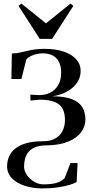

<svg xmlns="http://www.w3.org/2000/svg" viewBox="-20 -793 517 1069"><path d="M215.5 256Q162.5 256 118 241.5Q73.5 227 46.5 199.5Q19.5 172 19.5 133Q19.5 103.5 30.5 78.2Q41.5 53 65.2 34Q89 15 126.8 4.2Q164.5 -6.5 218.5 -6.5Q259 -6.5 286.2 -21.2Q313.5 -36 327.2 -62Q341 -88 341.5 -121.5Q342.5 -158.5 330.2 -184.5Q318 -210.5 287 -224.2Q256 -238 199.5 -238L149.5 -233L149 -266L197.5 -263.5Q230 -263 258 -276.2Q286 -289.5 303.2 -317.8Q320.5 -346 320.5 -390Q320.5 -422.5 309.2 -446.2Q298 -470 275.2 -483Q252.5 -496 218.5 -496Q189.5 -496 162.5 -485.5Q135.5 -475 126.5 -461.5L99 -353H43.5L46 -495Q69 -496 89 -500Q109 -504 129.2 -509Q149.5 -514 173 -517.5Q196.5 -521 226.5 -521Q290 -521 335.2 -505.5Q380.5 -490 404.8 -462.5Q429 -435 429 -399Q429 -368 415.8 -343.8Q402.5 -319.5 380.2 -301.5Q358 -283.5 329.8 -272.2Q301.5 -261 271.5 -257Q340 -256.5 380.2 -241Q420.5 -225.5 438 -196.5Q455.5 -167.5 455.5 -128Q455.5 -90 432 -57.5Q408.5 -25 360.2 -4.8Q312 15.5 238.5 16.5Q198 16.5 173.2 27.8Q148.5 39 135.8 56.8Q123 74.5 118.5 95Q114 115.5 114 134.5Q114 159 130 181.8Q146 204.5 170.5 219Q195 233.5 221.5 233.5Q273 233.5 300.2 223.5Q327.5 213.5 341 197L372 115H412L406.5 220.5Q394.5 228 367.5 236.2Q340.5 244.5 301.8 250.2Q263 256 215.5 256ZM201.5 -576.5 83 -760.5 99 -773 236 -663 372.5 -773 388.5 -760.5 270 -576.5Z"/></svg>

Font: Merriweather 144pt Medium
Style: Regular
Weight: 500
Version: Version 2.100